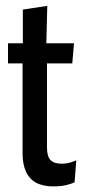

<svg xmlns="http://www.w3.org/2000/svg" viewBox="-20 -646 296 672"><path d="M168 6.5Q130.5 6.5 106.5 -6.5Q82.5 -19.5 70.8 -45.5Q59 -71.5 59 -109.5V-480H144.5V-129.5Q144.5 -98.5 156.8 -85.8Q169 -73 196.5 -73Q211 -73 223.5 -76.5Q236 -80 247 -85L241 -8Q227.5 -1.5 208.8 2.5Q190 6.5 168 6.5ZM8 -424V-494.5H239L233 -424ZM60 -487V-612.5L145.5 -625.5L142 -487Z"/></svg>

Font: Anek Latin Condensed Medium
Style: Regular
Weight: 500
Width: 3
Designer: Yesha Goshar
Foundry: Ek Type
Version: Version 1.003